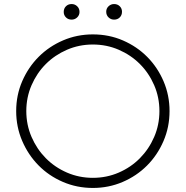

<svg xmlns="http://www.w3.org/2000/svg" viewBox="-20 -935 918 949"><path d="M439 -6Q360 -6 290.5 -36Q221 -66 170 -118Q119 -170 89.5 -239Q60 -308 60 -386Q60 -465 90 -534Q120 -603 171.5 -654.5Q223 -706 292 -735.5Q361 -765 439 -765Q519 -765 588 -735Q657 -705 708 -653.5Q759 -602 788.5 -533Q818 -464 818 -386Q818 -307 788 -237.5Q758 -168 706.5 -116.5Q655 -65 586 -35.5Q517 -6 439 -6ZM567 -689Q507 -715 439 -715Q371 -715 311 -689Q251 -663 206.5 -618.5Q162 -574 136 -514Q110 -454 110 -386Q110 -318 136 -258Q162 -198 206.5 -153Q251 -108 311 -82Q371 -56 439 -56Q507 -56 567 -82Q627 -108 671.5 -153Q716 -198 742 -258Q768 -318 768 -386Q768 -454 742 -514Q716 -574 671.5 -618.5Q627 -663 567 -689ZM334 -838Q317 -838 306 -849Q295 -860 295 -876Q295 -893 306 -904Q317 -915 334 -915Q350 -915 361.5 -904Q373 -893 373 -876Q373 -860 361.5 -849Q350 -838 334 -838ZM544 -838Q528 -838 516.5 -849Q505 -860 505 -877Q505 -893 516.5 -904Q528 -915 544 -915Q561 -915 572 -904Q583 -893 583 -877Q583 -860 572 -849Q561 -838 544 -838Z"/></svg>

Font: Leon Sans
Style: Light
Weight: 300
Designer: Jongmin Kim
Version: Version 1.2